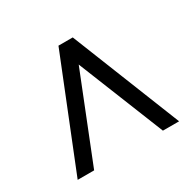

<svg xmlns="http://www.w3.org/2000/svg" viewBox="-99 -846 608 602"><g transform="rotate(-30 205.5 -544.5)"><path d="M231.4 -742.2 388.7 -347.7H330.1L205.1 -659.2L81.1 -347.7H21.5L179.7 -742.2Z"/></g></svg>

Font: Subtext
Style: Regular
Weight: 400
Designer: Christopher J. Fynn
Foundry: Christopher J. Fynn for DDC
Version: Version 1.000 preliminary